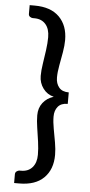

<svg xmlns="http://www.w3.org/2000/svg" viewBox="-61 -804 462 986"><g transform="rotate(5 170.0 -310.5)"><path d="M77 -769Q160 -769 204 -725Q248 -681 248 -606Q248 -578 242 -543Q236 -508 229.5 -473.5Q223 -439 223 -411Q223 -380 239.5 -360Q256 -340 290 -340V-281Q256 -281 239.5 -261Q223 -241 223 -210Q223 -182 229.5 -147Q236 -112 242 -77.5Q248 -43 248 -14Q248 61 204 104.5Q160 148 77 148H51V103Q51 93 58.5 87.5Q66 82 73 82H81Q118 82 139 58Q160 34 160 -7Q160 -38 155 -74Q150 -110 144.5 -145Q139 -180 139 -209Q139 -247 159.5 -273.5Q180 -300 215 -311Q181 -319 160 -347.5Q139 -376 139 -412Q139 -440 144.5 -475Q150 -510 155 -546.5Q160 -583 160 -613Q160 -656 139 -680Q118 -704 81 -704H73Q66 -704 58.5 -709Q51 -714 51 -724V-769Z"/></g></svg>

Font: Aleo Medium
Style: Regular
Weight: 500
Designer: Alessio Laiso
Foundry: Alessio Laiso
Version: Version 2.001;gftools[0.9.29]